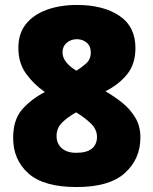

<svg xmlns="http://www.w3.org/2000/svg" viewBox="-20 -744 618 774"><path d="M289 10Q156 10 94.5 -45Q33 -100 33 -188Q33 -261 69 -302.5Q105 -344 161 -373Q116 -404 85 -447Q54 -490 54 -551Q54 -609 84.5 -647Q115 -685 168.5 -704.5Q222 -724 291 -724Q396 -724 461 -680.5Q526 -637 526 -550Q526 -486 492.5 -444.5Q459 -403 405 -376Q440 -356 472 -330.5Q504 -305 525 -270.5Q546 -236 546 -190Q546 -103 483.5 -46.5Q421 10 289 10ZM288 -459Q309 -472 327.5 -488.5Q346 -505 346 -533Q346 -558 329.5 -572Q313 -586 290 -586Q266 -586 249 -571.5Q232 -557 232 -533Q232 -511 248 -492Q264 -473 288 -459ZM287 -128Q330 -128 350.5 -145Q371 -162 371 -192Q371 -223 345 -247.5Q319 -272 287 -291Q254 -273 231 -250.5Q208 -228 208 -196Q208 -165 229 -146.5Q250 -128 287 -128Z"/></svg>

Font: Noto Sans Gurmukhi UI Black
Style: Regular
Weight: 900
Designer: Jelle Bosma - Monotype Design Team
Foundry: Monotype Imaging Inc.
Version: Version 2.004; ttfautohint (v1.8.4.7-5d5b)